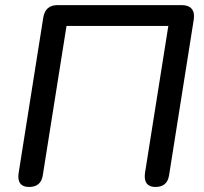

<svg xmlns="http://www.w3.org/2000/svg" viewBox="-20 -725 799 752"><path d="M52.9 -46.9 149.7 -657.6Q158.1 -705 205.5 -705H691.6Q718.4 -705 730.7 -690.5Q742.9 -676 739 -649.2L642.2 -38.6Q635.4 7.3 588.7 7.3Q565 7.3 554.5 -6.8Q544.1 -20.8 547.9 -47.6L639.3 -623.4H240.5L147.7 -39.2Q141 7.3 93.7 7.3Q69.9 7.3 59.4 -6.5Q49 -20.2 52.9 -46.9Z"/></svg>

Font: SN Pro Thin
Style: Italic
Weight: 200
Italic angle: -9°
Designer: Tobias Whetton
Foundry: Supernotes
Version: Version 1.003;Glyphs 3.3 (3324)